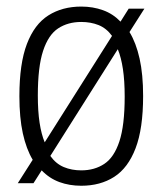

<svg xmlns="http://www.w3.org/2000/svg" viewBox="-20 -570 507 599"><path d="M384 -470Q404.5 -436.5 415.5 -387.2Q426.5 -338 426.5 -270.5Q426.5 -169 403 -107.5Q379.5 -46 336.2 -18.2Q293 9.5 233.5 9.5Q196.5 9.5 165.2 -2Q134 -13.5 110 -38.5L84.5 1.5H35.5L82 -71.5Q62 -105 51.2 -154Q40.5 -203 40.5 -270Q40.5 -371.5 64 -433Q87.5 -494.5 131 -522Q174.5 -549.5 233.5 -549.5Q270 -549.5 301.2 -538.2Q332.5 -527 356 -502.5L381.5 -543H430.5ZM233.5 -501.5Q192 -501.5 161.5 -481.5Q131 -461.5 114.5 -411.5Q98 -361.5 98 -272Q98 -223.5 103.5 -187.2Q109 -151 119.5 -126L329.5 -458Q312 -482 287.5 -491.8Q263 -501.5 233.5 -501.5ZM233.5 -38.5Q275 -38.5 305.5 -58.8Q336 -79 352.5 -129Q369 -179 369 -268.5Q369 -318 363.5 -354.5Q358 -391 347.5 -416.5L137 -83.5Q154.5 -59 179 -48.8Q203.5 -38.5 233.5 -38.5Z"/></svg>

Font: Encode Sans Condensed Condensed Light
Style: Regular
Weight: 300
Width: 3
Designer: Multiple Designers
Foundry: Impallari Type
Version: Version 3.000; ttfautohint (v1.8.3) -l 8 -r 50 -G 200 -x 14 